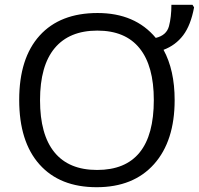

<svg xmlns="http://www.w3.org/2000/svg" viewBox="-20 -780 839 810"><path d="M389.6 -63Q628.9 -63 628.9 -357.9Q628.9 -502 568.8 -576.4Q508.8 -650.9 390.6 -650.9Q272.5 -650.9 210.7 -576.9Q148.9 -502.9 148.9 -357.4Q148.9 -211.9 209.7 -137.5Q270.5 -63 389.6 -63ZM716.8 -357.9Q716.8 -185.1 629.9 -87.6Q543 9.8 387.7 9.8Q232.4 9.8 146.7 -86.2Q61 -182.1 61 -358.4Q61 -534.7 147.2 -629.9Q233.4 -725.1 391.6 -725.1Q549.8 -725.1 637.2 -620.1Q682.6 -630.9 692.9 -669.7Q703.1 -708.5 703.1 -759.8H792L798.8 -749Q784.7 -673.3 752.7 -631.1Q720.7 -588.9 669.9 -569.8Q716.8 -483.9 716.8 -357.9Z"/></svg>

Font: OpenSans-Regular
Style: Regular
Weight: 400
Foundry: Ascender Corporation
Version: Version 1.10